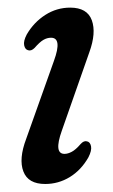

<svg xmlns="http://www.w3.org/2000/svg" viewBox="-20 -462 288 491"><path d="M145 -68.5Q153.5 -68.5 163.5 -73.8Q173.5 -79 186 -93.5Q194.5 -103 202.5 -100.5Q210.5 -99 212.8 -88Q215 -77 206 -59.5Q187.5 -27 158.5 -9.2Q129.5 8.5 95.5 8.5Q52 8.5 39.8 -23.5Q27.5 -55.5 47 -107L118 -306.5Q139.5 -365.5 110.5 -365.5Q100.5 -365.5 91 -360Q81.5 -354.5 68.5 -339.5Q60 -331 52 -333.5Q44 -335.5 41.8 -346.2Q39.5 -357 48.5 -374Q66.5 -405 95.8 -423.8Q125 -442.5 159.5 -442.5Q203 -442.5 214.8 -410.2Q226.5 -378 208.5 -328.5L138 -127.5Q117 -68.5 145 -68.5Z"/></svg>

Font: Fraunces 144pt S100
Style: Italic
Weight: 400
Italic angle: -16°
Version: Version 1.000; ttfautohint (v1.8.3)